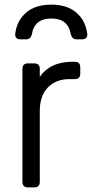

<svg xmlns="http://www.w3.org/2000/svg" viewBox="-20 -810 397 830"><path d="M101 0Q77 0 77 -24V-512Q77 -536 101 -536H128Q152 -536 152 -512V-478Q173 -509 208.5 -526Q244 -543 293 -543H303Q327 -543 327 -519V-492Q327 -468 303 -468H280Q222 -468 187 -432Q152 -396 152 -330V-24Q152 0 128 0ZM69 -640Q43 -640 46 -665Q53 -721 93 -755.5Q133 -790 202 -790Q270 -790 310 -755.5Q350 -721 357 -665Q360 -640 334 -640H311Q291 -640 286 -663Q274 -730 202 -730Q129 -730 118 -663Q113 -640 93 -640Z"/></svg>

Font: Pitagon Sans Text
Style: Regular
Weight: 400
Designer: Travis Tran
Foundry: Pitagon
Version: Version 1.001; ttfautohint (v1.8.4.7-5d5b);gftools[0.9.26]